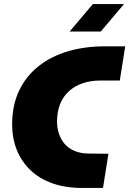

<svg xmlns="http://www.w3.org/2000/svg" viewBox="-20 -929 639 949"><path d="M387 0Q303 0 238.5 -23Q174 -46 130 -88.5Q86 -131 63 -188Q40 -245 40 -314Q40 -408 74 -480Q108 -552 169.5 -601Q231 -650 314.5 -675Q398 -700 497 -700H599L572 -531H477Q428 -531 388.5 -517.5Q349 -504 320.5 -478Q292 -452 277 -414.5Q262 -377 262 -329Q262 -295 272 -266Q282 -237 301.5 -215.5Q321 -194 351 -182Q381 -170 421 -170L516 -169L489 0ZM324 -773 439 -909H593L478 -773Z"/></svg>

Font: MuseoModerno Black
Style: Italic
Weight: 900
Italic angle: -9°
Designer: Pablo Cosgaya, Héctor Gatti, Marcela Romero, and the Authors of The MuseoModerno Project.
Foundry: Omnibus-Type Team
Version: Version 1.003